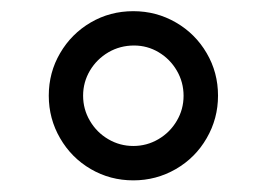

<svg xmlns="http://www.w3.org/2000/svg" viewBox="-20 -672 465 335"><path d="M212.6 -357.3Q252.6 -357.3 286.8 -377Q320.9 -396.7 340.6 -430.9Q360.4 -465 360.4 -505.1Q360.4 -545.6 340.6 -579.3Q320.9 -613.1 286.9 -632.8Q252.8 -652.5 212.6 -652.5Q172 -652.5 138.3 -632.8Q104.6 -613.1 84.9 -579.3Q65.1 -545.6 65.1 -505.1Q65.1 -464.8 84.9 -430.8Q104.6 -396.7 138.4 -377Q172.2 -357.3 212.7 -357.3ZM300.3 -504.9Q300.3 -481.1 288.4 -461.1Q276.6 -441 256.5 -429.2Q236.3 -417.3 212.6 -417.3Q189 -417.3 168.8 -429.2Q148.7 -441 136.9 -461.2Q125 -481.3 125 -505.1Q125 -528.6 136.9 -548.8Q148.9 -568.9 169.2 -580.8Q189.6 -592.6 213.9 -592.6Q237.1 -592.6 256.9 -580.8Q276.8 -568.9 288.5 -548.8Q300.3 -528.6 300.3 -504.9Z"/></svg>

Font: Arad-VF Thin Dots1
Style: Regular
Weight: 100
Designer: Mohammad Darvishi
Version: Version 1.000;August 30, 2024;FontCreator 15.0.0.2992 64-bit